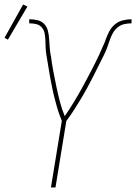

<svg xmlns="http://www.w3.org/2000/svg" viewBox="-41 -828 601 848"><path d="M184 0 232 -294Q227 -308 221.5 -322Q216 -336 212 -350.5Q208 -365 204 -379.5Q200 -394 196.5 -408.5Q193 -423 190 -438Q187 -453 184 -468Q181 -483 178.5 -498Q176 -513 173.5 -528Q171 -543 168.5 -558Q166 -573 163.5 -588Q161 -603 160.5 -618.5Q160 -634 159.5 -650Q159 -666 156 -681Q153 -696 143.5 -707Q134 -718 119 -721.5Q104 -725 88 -725V-743Q106 -743 124 -739Q142 -735 154 -722.5Q166 -710 170.5 -692Q175 -674 176 -656Q177 -638 178.5 -619.5Q180 -601 183 -583L184 -581Q188 -547 194.5 -513Q201 -479 208 -445.5Q215 -412 223.5 -379Q232 -346 245 -315Q267 -347 287 -380Q307 -413 325.5 -447Q344 -481 362 -515.5Q380 -550 396 -584L397 -586Q404 -601 410.5 -616.5Q417 -632 424 -647V-649Q431 -668 440 -686.5Q449 -705 465 -719Q481 -733 501 -738Q521 -743 540 -743V-725Q524 -725 508 -721.5Q492 -718 478.5 -707Q465 -696 457 -681Q449 -666 443.5 -650Q438 -634 432.5 -618.5Q427 -603 419.5 -588Q412 -573 404.5 -558Q397 -543 389.5 -528Q382 -513 374.5 -498Q367 -483 359 -468Q351 -453 343 -438Q335 -423 326.5 -408.5Q318 -394 309 -379.5Q300 -365 291 -350.5Q282 -336 272.5 -322Q263 -308 252 -294L204 0ZM-6 -653 -21 -661 61 -808 80 -799Z"/></svg>

Font: Iosevka Term Curly Thin
Style: Italic
Weight: 100
Italic angle: -9°
Designer: Belleve Invis
Foundry: Belleve Invis
Version: Version 32.3.0